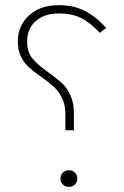

<svg xmlns="http://www.w3.org/2000/svg" viewBox="-20 -713 479 743"><path d="M391 -605 366 -586Q329 -626 293.5 -643.5Q258 -661 208 -661Q152 -661 118.5 -631.5Q85 -602 85 -553Q85 -512 105 -487.5Q125 -463 167 -433Q199 -410 219 -392Q239 -374 252.5 -344.5Q266 -315 266 -274V-209H233V-271Q233 -307 220 -333.5Q207 -360 188.5 -377Q170 -394 139 -416Q109 -437 91 -453.5Q73 -470 61 -494.5Q49 -519 49 -553Q49 -613 92 -653Q135 -693 208 -693Q264 -693 307 -671.5Q350 -650 391 -605ZM279 -22Q279 -8 270 1Q261 10 247 10Q232 10 223 1Q214 -8 214 -22Q214 -36 223 -45Q232 -54 247 -54Q261 -54 270 -45Q279 -36 279 -22Z"/></svg>

Font: FiraGO UltraLight
Style: Regular
Weight: 200
Designer: bBox Type
Foundry: bBox Type GmbH
Version: Version 1.001